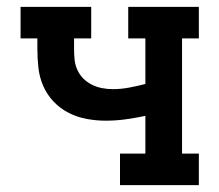

<svg xmlns="http://www.w3.org/2000/svg" viewBox="-20 -540 640 560"><path d="M330 0V-92H404V-202Q375 -196 346.5 -192Q318 -188 288 -188Q261 -188 233.5 -193Q206 -198 181 -210.5Q156 -223 136.5 -243.5Q117 -264 106 -289.5Q95 -315 92 -342.5Q89 -370 89 -398V-428H40V-520H246V-428H196V-398Q196 -382 197.5 -366.5Q199 -351 205.5 -336.5Q212 -322 223 -311Q234 -300 248 -293Q262 -286 277.5 -283Q293 -280 309 -280Q333 -280 356.5 -284.5Q380 -289 404 -295V-428H354V-520H560V-428H511V-92H560V0Z"/></svg>

Font: Iosevka Etoile Semibold
Style: Regular
Weight: 600
Designer: Belleve Invis
Foundry: Belleve Invis
Version: Version 22.1.2; ttfautohint (v1.8.4)